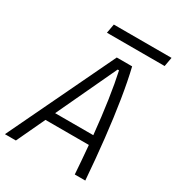

<svg xmlns="http://www.w3.org/2000/svg" viewBox="-215 -968 999 1089"><g transform="rotate(30 285.0 -423.5)"><path d="M-15.6 0 316.4 -693.8H417Q437 -611.3 454.6 -501.7Q472.2 -392.1 486.3 -264.4Q500.5 -136.7 510.7 0H441.9Q435.5 -93.8 427.2 -185.1H143.1L56.2 0ZM171.4 -245.6H421.4Q409.7 -363.3 394.8 -463.9Q379.9 -564.5 363.8 -637.2H355ZM197.8 -787.6 208.5 -847.2H586.4L575.7 -787.6Z"/></g></svg>

Font: Cascadia Code PL Light
Style: Italic
Weight: 300
Italic angle: -10°
Monospace: yes
Designer: Aaron Bell
Foundry: Saja Typeworks
Version: Version 2404.023; ttfautohint (v1.8.4)